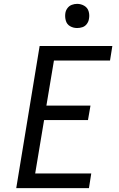

<svg xmlns="http://www.w3.org/2000/svg" viewBox="-20 -973 616 993"><path d="M64 0H440L452 -76H162L208 -352H435L448 -427H220L259 -660H549L561 -735H185ZM379 -828Q393 -828 406.5 -832.5Q420 -837 429 -849Q438 -861 440 -875Q444 -895 438.5 -914Q433 -933 416 -943Q399 -953 379 -953Q365 -953 351.5 -948Q338 -943 329 -931Q320 -919 318 -905Q315 -885 320.5 -866Q326 -847 342.5 -837.5Q359 -828 379 -828Z"/></svg>

Font: Iosevka Sparkle Oblique
Style: Regular
Weight: 400
Italic angle: -9°
Designer: Belleve Invis
Foundry: Belleve Invis
Version: Version 4.5.0; ttfautohint (v1.8.3)